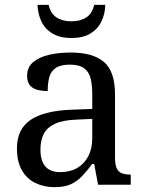

<svg xmlns="http://www.w3.org/2000/svg" viewBox="-20 -763 603 793"><path d="M205 10Q161 10 125.5 -7.5Q90 -25 70 -60.5Q50 -96 50 -150Q50 -230 106.5 -268Q163 -306 278 -310L361 -313V-373Q361 -409 355 -436.5Q349 -464 329 -480Q309 -496 268 -496Q230 -496 210 -482Q190 -468 183.5 -443.5Q177 -419 177 -387Q135 -387 113.5 -401.5Q92 -416 92 -450Q92 -485 116.5 -506Q141 -527 182 -536.5Q223 -546 272 -546Q364 -546 409.5 -507Q455 -468 455 -373V-114Q455 -86 461 -70.5Q467 -55 481 -48.5Q495 -42 517 -42H520V0H385L369 -86H361Q340 -58 320 -36.5Q300 -15 273.5 -2.5Q247 10 205 10ZM228 -52Q269 -52 298.5 -69Q328 -86 344.5 -117.5Q361 -149 361 -191V-272L297 -269Q240 -267 207.5 -252Q175 -237 161 -210.5Q147 -184 147 -145Q147 -114 156 -93.5Q165 -73 183 -62.5Q201 -52 228 -52ZM275 -606Q228 -606 197 -624.5Q166 -643 151 -674.5Q136 -706 135 -743H181Q189 -707 213.5 -691Q238 -675 275 -675Q312 -675 336.5 -691Q361 -707 369 -743H415Q414 -706 399 -674.5Q384 -643 353.5 -624.5Q323 -606 275 -606Z"/></svg>

Font: Noto Serif Ethiopic
Style: Regular
Weight: 400
Designer: Monotype Design Team
Foundry: Monotype Imaging Inc.
Version: Version 2.102